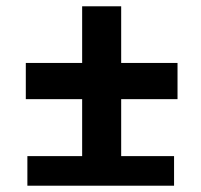

<svg xmlns="http://www.w3.org/2000/svg" viewBox="-20 -590 640 610"><path d="M67 0H533V-94H365V-275H544V-390H365V-570H241V-390H62V-275H241V-94H67Z"/></svg>

Font: JetBrains Mono
Style: Bold
Weight: 558
Monospace: yes
Designer: Philipp Nurullin, Konstantin Bulenkov
Foundry: JetBrains
Version: Version 2.305